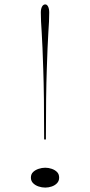

<svg xmlns="http://www.w3.org/2000/svg" viewBox="-20 -835 408 870"><path d="M185 -815Q193 -815 198 -805Q203 -795 203 -778Q203 -758 202 -736.5Q201 -715 199 -686.5Q197 -658 195.5 -617.5Q194 -577 192 -520.5Q190 -464 189 -386Q188 -308 188 -203H180Q180 -308 179 -386Q178 -464 176 -521Q174 -578 172.5 -618.5Q171 -659 169 -687.5Q167 -716 166 -737.5Q165 -759 165 -778Q165 -795 170.5 -805Q176 -815 185 -815ZM185 -75Q200 -75 214.5 -70Q229 -65 238.5 -55.5Q248 -46 248 -30Q248 -15 238.5 -5Q229 5 214.5 10Q200 15 185 15Q170 15 155 10Q140 5 130 -5Q120 -15 120 -30Q120 -46 130 -55.5Q140 -65 155 -70Q170 -75 185 -75Z"/></svg>

Font: Kalnia Expanded Thin
Style: Regular
Weight: 250
Width: 7
Designer: Frida Medrano
Foundry: Frida Medrano
Version: Version 1.105